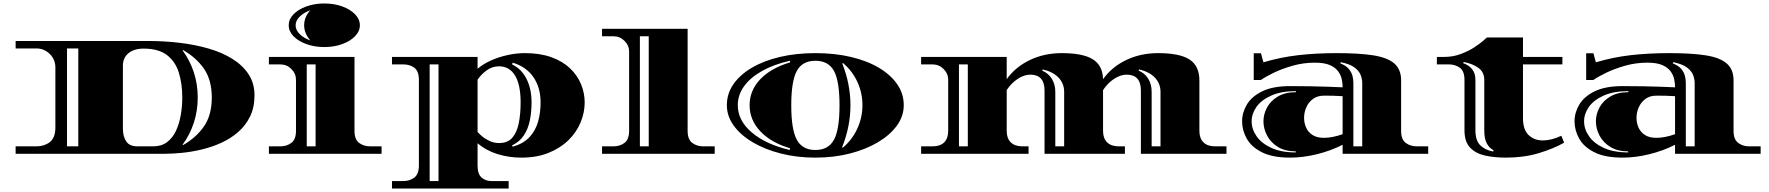

<svg xmlns="http://www.w3.org/2000/svg" viewBox="-20 -886 10192 1106"><path d="M70 0V-43H190Q235 -43 267 -67.5Q299 -92 299 -152V-498Q299 -528 284.5 -552.5Q270 -577 245 -592Q220 -607 190 -607H70V-650H833Q925 -650 1014 -639.5Q1103 -629 1181 -606.5Q1259 -584 1318.5 -547Q1378 -510 1412 -458Q1446 -406 1446 -337Q1446 -267 1420.5 -215Q1395 -163 1352 -125.5Q1309 -88 1255 -63.5Q1201 -39 1142.5 -25Q1084 -11 1027.5 -5.5Q971 0 925 0ZM366 -43H431V-607H366ZM772 -43H863Q910 -43 942 -67Q974 -91 993 -131Q1012 -171 1021 -221.5Q1030 -272 1030 -324Q1030 -404 1010 -468Q990 -532 941.5 -569Q893 -606 807 -606Q752 -606 720 -579.5Q688 -553 688 -508V-145Q688 -100 707 -71.5Q726 -43 772 -43ZM1034 -50Q1110 -93 1155 -158Q1200 -223 1200 -324Q1200 -425 1155 -490Q1110 -555 1034 -598L1032 -595Q1074 -538 1096.5 -469.5Q1119 -401 1119 -324Q1119 -248 1096.5 -179Q1074 -110 1032 -53Z M1848 -615Q1792 -615 1745 -632Q1698 -649 1670.5 -677.5Q1643 -706 1643 -740Q1643 -775 1670.5 -803.5Q1698 -832 1745 -849Q1792 -866 1848 -866Q1905 -866 1951.5 -849Q1998 -832 2025.5 -803.5Q2053 -775 2053 -740Q2053 -706 2025.5 -677.5Q1998 -649 1951.5 -632Q1905 -615 1848 -615ZM1768 -653Q1752 -670 1742 -692.5Q1732 -715 1732 -740Q1732 -766 1742 -788.5Q1752 -811 1768 -827Q1731 -814 1707 -791Q1683 -768 1683 -740Q1683 -712 1707 -689Q1731 -666 1768 -653ZM1529 0V-43H1595Q1632 -43 1658.5 -63Q1685 -83 1685 -132V-426Q1685 -462 1658.5 -488.5Q1632 -515 1595 -515H1529V-558H2022V-132Q2022 -83 2048.5 -63Q2075 -43 2112 -43H2178V0ZM1747 -43H1798V-515H1747Z M2238 200V157H2303Q2340 157 2366.5 137Q2393 117 2393 68V-426Q2393 -476 2367 -495.5Q2341 -515 2304 -515H2238V-558H2731V-490Q2764 -518 2809 -538Q2854 -558 2904.5 -569Q2955 -580 3004 -580Q3091 -580 3156 -556.5Q3221 -533 3263.5 -492.5Q3306 -452 3327 -401Q3348 -350 3348 -296Q3348 -238 3324.5 -181Q3301 -124 3254.5 -78.5Q3208 -33 3140 -5.5Q3072 22 2983 22Q2913 22 2847 2Q2781 -18 2731 -61V68Q2731 117 2754.5 137Q2778 157 2811 157H2910V200ZM2934 -41Q2996 -59 3030.5 -96.5Q3065 -134 3079.5 -185Q3094 -236 3094 -296Q3094 -382 3052.5 -442Q3011 -502 2933 -525L2930 -515Q2984 -489 3013 -431.5Q3042 -374 3042 -296Q3042 -241 3032 -192Q3022 -143 2997.5 -106Q2973 -69 2929 -48ZM2455 157H2506V-515H2455ZM2855 -62Q2904 -62 2930.5 -92Q2957 -122 2968 -175Q2979 -228 2979 -296Q2979 -399 2946.5 -451.5Q2914 -504 2855 -504Q2815 -504 2783 -480.5Q2751 -457 2731 -427V-126Q2740 -115 2758 -100Q2776 -85 2801 -73.5Q2826 -62 2855 -62Z M3448 0V-43H3514Q3551 -43 3577.5 -63Q3604 -83 3604 -132V-588Q3604 -624 3577.5 -650.5Q3551 -677 3514 -677H3448V-720H3941V-132Q3941 -83 3967.5 -63Q3994 -43 4031 -43H4097V0ZM3666 -43H3717V-677H3666Z M4677 22Q4571 22 4478.5 -1.5Q4386 -25 4316 -66.5Q4246 -108 4206.5 -162.5Q4167 -217 4167 -280Q4167 -346 4204.5 -400.5Q4242 -455 4310.5 -495.5Q4379 -536 4472.5 -558Q4566 -580 4677 -580Q4788 -580 4881.5 -558Q4975 -536 5043 -495.5Q5111 -455 5148.5 -400.5Q5186 -346 5186 -280Q5186 -217 5146.5 -162.5Q5107 -108 5037 -66.5Q4967 -25 4875 -1.5Q4783 22 4677 22ZM4529 -22 4531 -32Q4422 -64 4360 -129.5Q4298 -195 4298 -280Q4298 -365 4359.5 -429.5Q4421 -494 4532 -527L4530 -536Q4437 -515 4369.5 -477Q4302 -439 4266 -389Q4230 -339 4230 -280Q4230 -192 4310 -123.5Q4390 -55 4529 -22ZM4677 -22Q4752 -22 4784 -81Q4816 -140 4816 -279Q4816 -419 4784 -477.5Q4752 -536 4677 -536Q4602 -536 4570 -477.5Q4538 -419 4538 -279Q4538 -140 4570 -81Q4602 -22 4677 -22ZM4835 -35Q4889 -81 4918.5 -145Q4948 -209 4948 -280Q4948 -351 4919 -414Q4890 -477 4836 -523L4832 -520Q4879 -400 4879 -280Q4879 -158 4831 -38Z M5286 0V-43H5352Q5396 -43 5419 -66Q5442 -89 5442 -132V-426Q5442 -462 5415.5 -488.5Q5389 -515 5352 -515H5286V-558H5779V-430Q5830 -501 5913 -540.5Q5996 -580 6096 -580Q6218 -580 6275 -544.5Q6332 -509 6334 -430Q6385 -501 6468 -540.5Q6551 -580 6651 -580Q6776 -580 6832.5 -543Q6889 -506 6889 -423V-132Q6889 -89 6912.5 -66Q6936 -43 6979 -43H7045V0H6552V-364Q6552 -456 6470 -456Q6435 -456 6398 -432Q6361 -408 6334 -367V-132Q6334 -89 6357.5 -66Q6381 -43 6424 -43H6460V0H5997V-364Q5997 -456 5915 -456Q5880 -456 5843 -432Q5806 -408 5779 -367V-132Q5779 -89 5802.5 -66Q5826 -43 5869 -43H5905V0ZM5504 -43H5555V-515H5504ZM6059 -43H6110V-357Q6110 -405 6077.5 -439Q6045 -473 5986 -486L5984 -479Q6019 -464 6039 -432Q6059 -400 6059 -357ZM6614 -43H6665V-357Q6665 -405 6632.5 -439Q6600 -473 6541 -486L6539 -479Q6574 -465 6594 -433Q6614 -401 6614 -357Z M7412 22Q7311 22 7250 -8.5Q7189 -39 7162 -87Q7135 -135 7135 -187Q7135 -238 7163 -284.5Q7191 -331 7252 -360.5Q7313 -390 7412 -390Q7478 -390 7529.5 -389Q7581 -388 7625.5 -386.5Q7670 -385 7714 -383V-386Q7714 -404 7709.5 -427.5Q7705 -451 7689.5 -473.5Q7674 -496 7642 -510.5Q7610 -525 7554 -525Q7488 -525 7426.5 -507.5Q7365 -490 7317.5 -467Q7270 -444 7243 -425H7202V-579H7244Q7246 -571 7250.5 -553.5Q7255 -536 7258 -527Q7354 -556 7457 -568Q7560 -580 7681 -580Q7807 -580 7889 -567.5Q7971 -555 8011 -521Q8051 -487 8051 -423V-132Q8051 -83 8077.5 -63Q8104 -43 8141 -43H8207V0H7714V-52Q7645 -17 7565.5 2.5Q7486 22 7412 22ZM7776 -43H7827V-409Q7827 -429 7818.5 -452.5Q7810 -476 7783.5 -496.5Q7757 -517 7703 -528L7701 -521Q7734 -508 7750 -488.5Q7766 -469 7771 -448Q7776 -427 7776 -409ZM7444 -8V-14Q7383 -14 7341.5 -39.5Q7300 -65 7279 -105Q7258 -145 7258 -187Q7258 -228 7278.5 -266.5Q7299 -305 7341 -330Q7383 -355 7445 -355V-361Q7360 -361 7303 -335.5Q7246 -310 7218 -270.5Q7190 -231 7190 -187Q7190 -142 7218.5 -101Q7247 -60 7303.5 -34Q7360 -8 7444 -8ZM7492 -207Q7492 -178 7503.5 -151.5Q7515 -125 7540.5 -108.5Q7566 -92 7606 -92Q7655 -92 7714 -113V-332Q7686 -334 7659 -334.5Q7632 -335 7607 -335Q7568 -335 7542.5 -315.5Q7517 -296 7504.5 -267Q7492 -238 7492 -207Z M8654 22Q8588 22 8534 10Q8480 -2 8448 -36Q8416 -70 8416 -136V-426Q8416 -476 8389.5 -495.5Q8363 -515 8326 -515H8257V-558H8297Q8350 -558 8395 -575Q8440 -592 8473.5 -614Q8507 -636 8526 -653Q8545 -670 8545 -670H8753V-558H8980V-515H8753V-205Q8753 -139 8785.5 -108Q8818 -77 8867 -77Q8917 -77 8974 -104L8990 -64Q8928 -29 8843 -3.5Q8758 22 8654 22ZM8409 -522Q8441 -511 8460 -487.5Q8479 -464 8479 -426V-136Q8479 -76 8507.5 -48.5Q8536 -21 8582 -13L8583 -21Q8559 -33 8544.5 -60Q8530 -87 8530 -136V-426Q8530 -470 8497 -494.5Q8464 -519 8411 -529Z M9327 22Q9226 22 9165 -8.5Q9104 -39 9077 -87Q9050 -135 9050 -187Q9050 -238 9078 -284.5Q9106 -331 9167 -360.5Q9228 -390 9327 -390Q9393 -390 9444.5 -389Q9496 -388 9540.5 -386.5Q9585 -385 9629 -383V-386Q9629 -404 9624.5 -427.5Q9620 -451 9604.5 -473.5Q9589 -496 9557 -510.5Q9525 -525 9469 -525Q9403 -525 9341.5 -507.5Q9280 -490 9232.5 -467Q9185 -444 9158 -425H9117V-579H9159Q9161 -571 9165.5 -553.5Q9170 -536 9173 -527Q9269 -556 9372 -568Q9475 -580 9596 -580Q9722 -580 9804 -567.5Q9886 -555 9926 -521Q9966 -487 9966 -423V-132Q9966 -83 9992.5 -63Q10019 -43 10056 -43H10122V0H9629V-52Q9560 -17 9480.5 2.5Q9401 22 9327 22ZM9691 -43H9742V-409Q9742 -429 9733.5 -452.5Q9725 -476 9698.5 -496.5Q9672 -517 9618 -528L9616 -521Q9649 -508 9665 -488.5Q9681 -469 9686 -448Q9691 -427 9691 -409ZM9359 -8V-14Q9298 -14 9256.5 -39.5Q9215 -65 9194 -105Q9173 -145 9173 -187Q9173 -228 9193.5 -266.5Q9214 -305 9256 -330Q9298 -355 9360 -355V-361Q9275 -361 9218 -335.5Q9161 -310 9133 -270.5Q9105 -231 9105 -187Q9105 -142 9133.5 -101Q9162 -60 9218.5 -34Q9275 -8 9359 -8ZM9407 -207Q9407 -178 9418.5 -151.5Q9430 -125 9455.5 -108.5Q9481 -92 9521 -92Q9570 -92 9629 -113V-332Q9601 -334 9574 -334.5Q9547 -335 9522 -335Q9483 -335 9457.5 -315.5Q9432 -296 9419.5 -267Q9407 -238 9407 -207Z"/></svg>

Font: Diplomata
Style: Regular
Weight: 400
Designer: Eduardo Rodriguez Tunni
Foundry: Eduardo Rodriguez Tunni
Version: Version 1.002; ttfautohint (v1.8.4.7-5d5b);gftools[0.9.23]